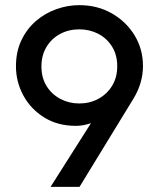

<svg xmlns="http://www.w3.org/2000/svg" viewBox="-20 -726 615 746"><path d="M289 0H176.5L333.5 -247.5Q303.5 -237 275 -237Q204 -237 151.5 -269.8Q99 -302.5 70.5 -355.5Q42 -408.5 42 -468.5Q42 -525 63 -569.2Q84 -613.5 119.2 -644Q154.5 -674.5 198.5 -690.2Q242.5 -706 288 -706Q358.5 -706 414.5 -674Q470.5 -642 503 -588.5Q535.5 -535 535.5 -469.5Q535.5 -402.5 497.5 -341ZM288 -324Q329 -324 362.5 -342.2Q396 -360.5 415.8 -393Q435.5 -425.5 435.5 -468.5Q435.5 -513 415.2 -545.2Q395 -577.5 361.5 -594.8Q328 -612 288 -612Q247 -612 213.5 -594Q180 -576 160.5 -543.5Q141 -511 141 -468Q141 -423.5 161.2 -391.2Q181.5 -359 215 -341.5Q248.5 -324 288 -324Z"/></svg>

Font: Acari Sans Neue SemiBold
Style: Regular
Weight: 600
Designer: Alfredo Marco Pradil (font), Cristiano Sobral (main changes)
Foundry: Hanken Design Co. (font), Cristiano Sobral (main changes)
Version: Version 2.459;March 19, 2022;FontCreator 14.0.0.2808 64-bit;